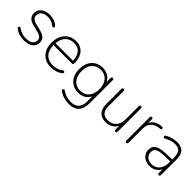

<svg xmlns="http://www.w3.org/2000/svg" viewBox="162 -1465 2624 2624"><g transform="rotate(45 1474.5 -153.0)"><path d="M236 8Q190 8 147 -5Q104 -18 63 -49Q58 -53 56.5 -59Q55 -65 56.5 -71Q58 -77 62.5 -81.5Q67 -86 73.5 -86Q80 -86 87 -81Q125 -53 163 -42Q201 -31 239 -31Q304 -31 338.5 -56Q373 -81 373 -124Q373 -158 350.5 -177.5Q328 -197 278 -209L195 -229Q132 -244 102.5 -275Q73 -306 73 -355Q73 -396 94.5 -427Q116 -458 155.5 -475Q195 -492 247 -492Q291 -492 331.5 -478Q372 -464 400 -436Q406 -430 407.5 -423.5Q409 -417 407 -411Q405 -405 400 -402Q395 -399 388.5 -399.5Q382 -400 375 -406Q347 -430 314 -441.5Q281 -453 246 -453Q185 -453 151 -426.5Q117 -400 117 -356Q117 -322 138 -301Q159 -280 205 -269L288 -249Q353 -233 385 -204Q417 -175 417 -126Q417 -65 368 -28.5Q319 8 236 8Z M761 8Q689 8 637 -22Q585 -52 556.5 -107.5Q528 -163 528 -240Q528 -316 556.5 -372.5Q585 -429 635.5 -460.5Q686 -492 752 -492Q799 -492 835.5 -476Q872 -460 897.5 -430Q923 -400 936.5 -357Q950 -314 950 -260Q950 -247 944.5 -240.5Q939 -234 928 -234H555V-271H928L911 -259Q911 -320 893 -363.5Q875 -407 839.5 -430.5Q804 -454 751 -454Q693 -454 652.5 -426.5Q612 -399 591.5 -352Q571 -305 571 -245V-240Q571 -140 620.5 -85.5Q670 -31 759 -31Q799 -31 834 -41.5Q869 -52 903 -79Q910 -85 917.5 -85.5Q925 -86 930.5 -82.5Q936 -79 938.5 -73.5Q941 -68 939 -61Q937 -54 929 -48Q898 -22 853 -7Q808 8 761 8Z M1288 188Q1235 188 1184.5 173Q1134 158 1093 126Q1088 122 1086.5 116Q1085 110 1087 104.5Q1089 99 1093.5 94.5Q1098 90 1103.5 89.5Q1109 89 1115 93Q1159 124 1199.5 136.5Q1240 149 1289 149Q1364 149 1403 106.5Q1442 64 1442 -15V-148H1452Q1438 -84 1388 -47.5Q1338 -11 1269 -11Q1202 -11 1153 -41.5Q1104 -72 1077.5 -126.5Q1051 -181 1051 -252Q1051 -306 1066 -350Q1081 -394 1109.5 -425.5Q1138 -457 1178 -474.5Q1218 -492 1269 -492Q1338 -492 1388 -455.5Q1438 -419 1452 -355H1441V-468Q1441 -479 1446.5 -484.5Q1452 -490 1462 -490Q1472 -490 1477.5 -484.5Q1483 -479 1483 -468V-22Q1483 82 1434 135Q1385 188 1288 188ZM1268 -50Q1322 -50 1361 -75Q1400 -100 1421 -145.5Q1442 -191 1442 -252Q1442 -344 1395 -398.5Q1348 -453 1268 -453Q1215 -453 1175.5 -428.5Q1136 -404 1115 -359Q1094 -314 1094 -252Q1094 -160 1141 -105Q1188 -50 1268 -50Z M1822 8Q1765 8 1727 -13Q1689 -34 1670 -75Q1651 -116 1651 -177V-468Q1651 -479 1656.5 -484.5Q1662 -490 1672 -490Q1682 -490 1687.5 -484.5Q1693 -479 1693 -468V-181Q1693 -105 1724 -68Q1755 -31 1822 -31Q1895 -31 1940.5 -79.5Q1986 -128 1986 -207V-468Q1986 -479 1991.5 -484.5Q1997 -490 2007 -490Q2017 -490 2022.5 -484.5Q2028 -479 2028 -468V-16Q2028 6 2008 6Q1998 6 1992.5 0Q1987 -6 1987 -16V-121H1999Q1980 -58 1932 -25Q1884 8 1822 8Z M2219 6Q2209 6 2203.5 0Q2198 -6 2198 -16V-468Q2198 -479 2203.5 -484.5Q2209 -490 2219 -490Q2229 -490 2234 -484.5Q2239 -479 2239 -468V-371H2229Q2248 -430 2296.5 -462Q2345 -494 2409 -494Q2418 -494 2424.5 -490.5Q2431 -487 2431 -477Q2431 -467 2426 -461.5Q2421 -456 2409 -455L2397 -454Q2323 -447 2281.5 -404Q2240 -361 2240 -290V-16Q2240 -6 2235 0Q2230 6 2219 6Z M2666 8Q2619 8 2581 -11Q2543 -30 2521 -62.5Q2499 -95 2499 -135Q2499 -189 2525.5 -219.5Q2552 -250 2616.5 -262.5Q2681 -275 2794 -275H2835V-238H2796Q2697 -238 2642.5 -229.5Q2588 -221 2566.5 -199.5Q2545 -178 2545 -139Q2545 -91 2578.5 -60.5Q2612 -30 2669 -30Q2715 -30 2749.5 -52.5Q2784 -75 2804 -113.5Q2824 -152 2824 -201V-315Q2824 -387 2796 -420Q2768 -453 2706 -453Q2666 -453 2629.5 -442Q2593 -431 2553 -408Q2544 -403 2537.5 -404Q2531 -405 2527 -409.5Q2523 -414 2521.5 -420.5Q2520 -427 2522.5 -433Q2525 -439 2532 -443Q2573 -468 2617 -480Q2661 -492 2704 -492Q2759 -492 2795 -473Q2831 -454 2848.5 -415Q2866 -376 2866 -315V-16Q2866 -6 2861 0Q2856 6 2846 6Q2836 6 2830.5 0Q2825 -6 2825 -16V-121H2836Q2826 -81 2802 -52Q2778 -23 2743.5 -7.5Q2709 8 2666 8Z"/></g></svg>

Font: Nunito ExtraLight ExtraLight
Style: Regular
Weight: 250
Version: Version 3.602